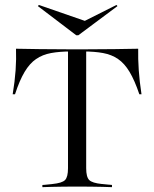

<svg xmlns="http://www.w3.org/2000/svg" viewBox="-20 -772 636 792"><path d="M292.7 -2.4Q264.5 -2.4 239.9 -2Q215.3 -1.6 194 -1.2Q172.6 -0.8 154.8 0V-8.9L196 -12.9Q236.3 -16.9 248.4 -29.4Q260.5 -41.9 260.5 -78.2V-201.6H335.5V-78.2Q335.5 -41.9 348 -29.4Q360.5 -16.9 400.8 -12.9L441.9 -8.9V0Q424.2 -0.8 402.8 -1.2Q381.5 -1.6 356.9 -2Q332.3 -2.4 303.2 -2.4H298.4ZM273.4 -559.7Q225.8 -559.7 190.7 -553.2Q155.6 -546.8 129 -528.6Q102.4 -510.5 81.5 -475.4Q60.5 -440.3 41.9 -383.1H32.3Q41.1 -435.5 44.4 -482.3Q47.6 -529 46 -571Q88.7 -570.2 143.1 -569.4Q197.6 -568.5 271.8 -568.5H324.2Q398.4 -568.5 452.8 -569.4Q507.3 -570.2 550 -571Q549.2 -529 552.4 -482.3Q555.6 -435.5 563.7 -383.1H554.8Q535.5 -440.3 514.5 -475.4Q493.5 -510.5 466.9 -528.6Q440.3 -546.8 405.2 -553.2Q370.2 -559.7 322.6 -559.7ZM260.5 -201.6V-562.9H335.5V-201.6ZM460.5 -751.6 464.5 -746.8 303.2 -626.6H294.4L136.3 -746.8L140.3 -751.6L345.2 -680.6L311.3 -676.6Z"/></svg>

Font: Playfair 144pt SemiExpanded Light
Style: Regular
Weight: 300
Width: 6
Designer: Claus Eggers Sørensen
Foundry: Claus Eggers Sørensen
Version: Version 2.203